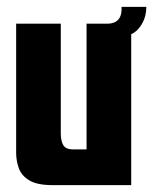

<svg xmlns="http://www.w3.org/2000/svg" viewBox="-20 -539 446 559"><path d="M133 0Q88 0 65 -14Q42 -28 34.5 -50Q27 -72 27 -94V-470H157V-151Q157 -128 164.5 -116Q172 -104 193 -104H232V-470H362V0ZM299 -428 293 -470Q313 -470 324 -481.5Q335 -493 334 -519H406Q406 -482 383 -455Q360 -428 299 -428Z"/></svg>

Font: Smooch Sans ExtraBold
Style: Regular
Weight: 800
Designer: Robert E. Leuschke
Foundry: Robert E. Leuschke
Version: Version 1.010